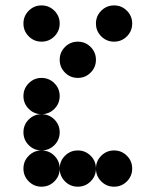

<svg xmlns="http://www.w3.org/2000/svg" viewBox="-20 -704 587 724"><path d="M205.1 -341.8Q205.1 -313.5 185.1 -293.5Q165 -273.4 136.7 -273.4Q108.4 -273.4 88.4 -293.5Q68.4 -313.5 68.4 -341.8Q68.4 -370.1 88.4 -390.1Q108.4 -410.2 136.7 -410.2Q165 -410.2 185.1 -390.1Q205.1 -370.1 205.1 -341.8ZM205.1 -205.1Q205.1 -176.8 185.1 -156.7Q165 -136.7 136.7 -136.7Q108.4 -136.7 88.4 -156.7Q68.4 -176.8 68.4 -205.1Q68.4 -233.4 88.4 -253.4Q108.4 -273.4 136.7 -273.4Q165 -273.4 185.1 -253.4Q205.1 -233.4 205.1 -205.1ZM205.1 -68.4Q205.1 -40 185.1 -20Q165 0 136.7 0Q108.4 0 88.4 -20Q68.4 -40 68.4 -68.4Q68.4 -96.7 88.4 -116.7Q108.4 -136.7 136.7 -136.7Q165 -136.7 185.1 -116.7Q205.1 -96.7 205.1 -68.4ZM341.8 -68.4Q341.8 -40 321.8 -20Q301.8 0 273.4 0Q245.1 0 225.1 -20Q205.1 -40 205.1 -68.4Q205.1 -96.7 225.1 -116.7Q245.1 -136.7 273.4 -136.7Q301.8 -136.7 321.8 -116.7Q341.8 -96.7 341.8 -68.4ZM478.5 -68.4Q478.5 -40 458.5 -20Q438.5 0 410.2 0Q381.8 0 361.8 -20Q341.8 -40 341.8 -68.4Q341.8 -96.7 361.8 -116.7Q381.8 -136.7 410.2 -136.7Q438.5 -136.7 458.5 -116.7Q478.5 -96.7 478.5 -68.4ZM205.1 -615.2Q205.1 -586.9 185.1 -566.9Q165 -546.9 136.7 -546.9Q108.4 -546.9 88.4 -566.9Q68.4 -586.9 68.4 -615.2Q68.4 -643.6 88.4 -663.6Q108.4 -683.6 136.7 -683.6Q165 -683.6 185.1 -663.6Q205.1 -643.6 205.1 -615.2ZM478.5 -615.2Q478.5 -586.9 458.5 -566.9Q438.5 -546.9 410.2 -546.9Q381.8 -546.9 361.8 -566.9Q341.8 -586.9 341.8 -615.2Q341.8 -643.6 361.8 -663.6Q381.8 -683.6 410.2 -683.6Q438.5 -683.6 458.5 -663.6Q478.5 -643.6 478.5 -615.2ZM341.8 -478.5Q341.8 -450.2 321.8 -430.2Q301.8 -410.2 273.4 -410.2Q245.1 -410.2 225.1 -430.2Q205.1 -450.2 205.1 -478.5Q205.1 -506.8 225.1 -526.9Q245.1 -546.9 273.4 -546.9Q301.8 -546.9 321.8 -526.9Q341.8 -506.8 341.8 -478.5Z"/></svg>

Font: DatDot
Style: Bold
Weight: 700
Designer: GGBot
Version: 1.00